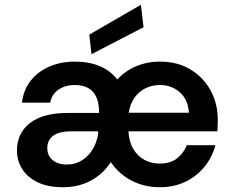

<svg xmlns="http://www.w3.org/2000/svg" viewBox="-20 -772 976 804"><path d="M243 12Q180 12 137 -9Q94 -30 72.5 -65Q51 -100 51 -141Q51 -189 75 -224.5Q99 -260 146 -279.5Q193 -299 263 -299H395Q395 -338 384 -364Q373 -390 350 -403Q327 -416 293 -416Q254 -416 225.5 -397Q197 -378 190 -342H72Q78 -395 108 -433.5Q138 -472 186.5 -493Q235 -514 293 -514Q354 -514 399 -494.5Q444 -475 471 -439Q504 -475 550 -494.5Q596 -514 649 -514Q723 -514 777 -481.5Q831 -449 861.5 -394Q892 -339 892 -269Q892 -259 891.5 -247.5Q891 -236 890 -222H518Q520 -179 538 -148.5Q556 -118 585 -102.5Q614 -87 648 -87Q693 -87 721 -108.5Q749 -130 762 -164H882Q869 -114 836.5 -74Q804 -34 756.5 -11Q709 12 649 12Q584 12 530.5 -16Q477 -44 444 -93Q424 -62 395 -38.5Q366 -15 328.5 -1.5Q291 12 243 12ZM260 -83Q295 -83 323 -100.5Q351 -118 368.5 -147.5Q386 -177 391 -212V-222H277Q242 -222 220 -213Q198 -204 188 -188.5Q178 -173 178 -152Q178 -131 188 -115.5Q198 -100 216.5 -91.5Q235 -83 260 -83ZM519 -300H771Q768 -354 733.5 -385Q699 -416 650 -416Q618 -416 590.5 -403Q563 -390 544 -364Q525 -338 519 -300ZM363 -545 354 -627 570 -752 581 -658Z"/></svg>

Font: DM Sans 16pt SemiBold
Style: Regular
Weight: 600
Version: Version 4.004;gftools[0.9.30]